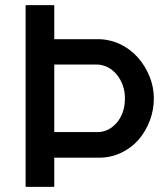

<svg xmlns="http://www.w3.org/2000/svg" viewBox="-20 -730 644 750"><path d="M192 -710H80V0H192V-114H366Q413 -114 453 -133Q493 -152 522 -185Q550 -218 565.5 -259.5Q581 -301 581 -346Q581 -389 564.5 -430.5Q548 -472 519 -505Q489 -539 448 -558Q407 -577 361 -577H192ZM192 -478H355Q402 -478 435 -440Q468 -400 468 -346Q468 -291 439 -254Q406 -214 361 -214H192Z"/></svg>

Font: RT Raleway SemiBold
Style: Regular
Weight: 400
Designer: Matt McInerney, Pablo Impallari, Rodrigo Fuenzalida — Edited by Milan Moffatt in April 2016
Foundry: Matt McInerney, Pablo Impallari, Rodrigo Fuenzalida — Edited by Milan Moffatt in April 2016
Version: Version 3.001